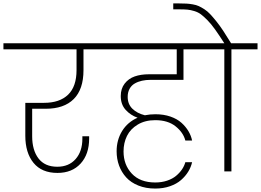

<svg xmlns="http://www.w3.org/2000/svg" viewBox="-52 -990 1508 1109"><path d="M-32.2 -705.1V-740.2H569.8V-705.1H430.2V-585Q430.2 -474.1 374 -418Q317.9 -361.8 211.9 -361.8H133.8V-203.1Q133.8 -122.6 170.4 -74.7Q207 -26.9 278.8 -26.9Q345.7 -26.9 384.8 -71.3Q423.8 -115.7 423.8 -189V-203.1H462.9V-189.9Q462.9 -99.1 413.6 -45.2Q364.3 8.8 279.8 8.8Q189 8.8 141.6 -49.3Q94.2 -107.4 94.2 -206.1V-396H202.1Q292.5 -396 341.3 -443.1Q390.1 -490.2 390.1 -585V-705.1Z M1057.6 -53.2Q1051.3 -24.9 1035.4 1.2Q1019.5 27.3 993.9 49.8Q968.3 72.3 929.7 85.7Q891.1 99.1 844.7 99.1Q790.5 99.1 747.3 81.8Q704.1 64.5 677 34.7Q649.9 4.9 635.7 -33.7Q621.6 -72.3 621.6 -116.2Q621.6 -181.6 653.3 -233.2Q685.1 -284.7 742.7 -310.1Q702.1 -324.2 673.8 -355.5Q645.5 -386.7 645.5 -435.1Q645.5 -478 668 -507.1Q690.4 -536.1 726.1 -548.6Q761.7 -561 808.6 -561H968.8V-705.1H505.4V-740.2H1156.7V-705.1H1007.8V-528.8H818.4Q791 -528.8 768.1 -523.7Q745.1 -518.6 726.1 -507.6Q707 -496.6 696.3 -476.8Q685.5 -457 685.5 -430.2Q685.5 -388.7 712.6 -362.1Q739.7 -335.4 784.7 -324.2Q813.5 -330.1 845.7 -330.1Q893.6 -330.1 932.4 -316.7Q971.2 -303.2 996.1 -280.8Q1021 -258.3 1036.4 -232.4Q1051.8 -206.5 1057.6 -178.2H1018.6Q1006.8 -224.6 962.2 -260.3Q917.5 -295.9 844.7 -295.9Q786.1 -295.9 743.7 -270.5Q701.2 -245.1 681.4 -204.8Q661.6 -164.6 661.6 -115.2Q661.6 -38.1 709.5 12.9Q757.3 64 844.7 64Q881.8 64 913.1 53.5Q944.3 43 965.1 25.6Q985.8 8.3 999.3 -11.7Q1012.7 -31.7 1018.6 -53.2Z M1284.7 0H1243.7V-705.1H1092.3V-740.2H1243.7Q1213.9 -786.6 1191.2 -818.6Q1168.5 -850.6 1146.7 -872.8Q1125 -895 1108.6 -907.2Q1092.3 -919.4 1070.6 -926Q1048.8 -932.6 1031 -934.3Q1013.2 -936 984.4 -936H948.7V-970.2H983.4Q1008.8 -970.2 1025.1 -969.2Q1041.5 -968.3 1061.5 -964.8Q1081.5 -961.4 1095.9 -954.8Q1110.4 -948.2 1128.2 -936.8Q1146 -925.3 1161.6 -908.7Q1177.2 -892.1 1196.8 -867.9Q1216.3 -843.8 1237.1 -812.5Q1257.8 -781.2 1282.7 -740.2H1435.5V-705.1H1284.7Z"/></svg>

Font: SVN-Poppins ExtraLight
Style: Regular
Weight: 200
Designer: Ninad Kale (Devanagari), Jonny Pinhorn (Latin)
Foundry: Indian Type Foundry
Version: Version 3.002 2017